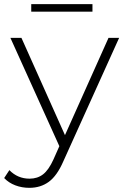

<svg xmlns="http://www.w3.org/2000/svg" viewBox="-47 -704 595 922"><path d="M525 -522 257 71Q227 140 187.5 169Q148 198 94 198Q58 198 26.5 186Q-5 174 -27 151L-2 113Q38 154 95 154Q133 154 160 133Q187 112 210 61L238 -2L3 -522H56L265 -55L474 -522ZM103 -684H397V-648H103Z"/></svg>

Font: Hilab Light
Style: Regular
Weight: 300
Designer: Cristianderson Lima
Foundry: Cristianderson
Version: Version 1.0